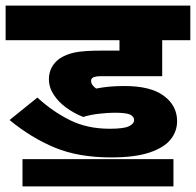

<svg xmlns="http://www.w3.org/2000/svg" viewBox="-20 -642 697 683"><path d="M388 -241Q364 -241 333 -237.5Q302 -234 276 -226Q245 -238 217 -258Q189 -278 171.5 -304.5Q154 -331 154 -360Q154 -405 191 -433Q215 -449 246.5 -455.5Q278 -462 345 -462H405V-499H0V-622H657V-499H557V-371H336Q323 -371 313.5 -367.5Q304 -364 304 -354Q304 -340 322 -327Q342 -331 366 -333.5Q390 -336 423 -336Q516 -336 563 -301Q610 -266 610 -211Q610 -175 587 -146Q564 -117 512 -99.5Q460 -82 375 -82Q260 -82 176 -116.5Q92 -151 14 -215L113 -295Q166 -246 228 -215Q290 -184 370 -184Q421 -184 439 -193Q457 -202 457 -215Q457 -227 443.5 -234Q430 -241 388 -241ZM60 -76H597V21H60Z"/></svg>

Font: Noto Sans ExtraBold
Style: Italic
Weight: 800
Italic angle: -12°
Designer: Monotype Design Team
Foundry: Monotype Imaging Inc.
Version: Version 2.013; ttfautohint (v1.8.4.7-5d5b)